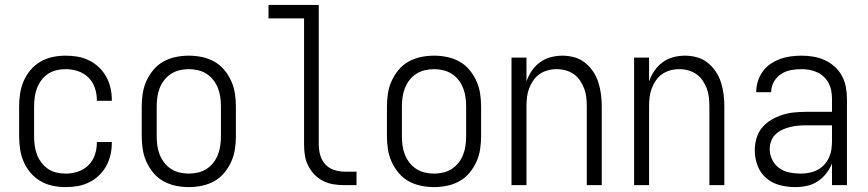

<svg xmlns="http://www.w3.org/2000/svg" viewBox="-20 -755 3540 783"><path d="M247 8Q221 8 194.5 2.5Q168 -3 145 -16.5Q122 -30 104.5 -50.5Q87 -71 76.5 -95.5Q66 -120 62 -146.5Q58 -173 58 -200V-320Q58 -347 62 -373.5Q66 -400 76.5 -424.5Q87 -449 104.5 -469.5Q122 -490 145 -503.5Q168 -517 194.5 -522.5Q221 -528 247 -528Q272 -528 296 -524Q320 -520 342.5 -509Q365 -498 383 -481Q401 -464 413 -442.5Q425 -421 430.5 -397Q436 -373 436 -348V-344H375V-347Q375 -373 366.5 -397.5Q358 -422 340 -439.5Q322 -457 297.5 -465Q273 -473 247 -473Q228 -473 209.5 -468.5Q191 -464 175.5 -453.5Q160 -443 148.5 -427.5Q137 -412 130.5 -394.5Q124 -377 121.5 -358Q119 -339 119 -320V-200Q119 -181 121.5 -162Q124 -143 130.5 -125.5Q137 -108 148.5 -92.5Q160 -77 175.5 -66.5Q191 -56 209.5 -51.5Q228 -47 247 -47Q273 -47 297.5 -55Q322 -63 340 -80.5Q358 -98 366.5 -122.5Q375 -147 375 -173V-176H436V-172Q436 -147 430.5 -123Q425 -99 413 -77.5Q401 -56 383 -39Q365 -22 342.5 -11Q320 0 296 4Q272 8 247 8Z M750 8Q723 8 696.5 2.5Q670 -3 646.5 -16Q623 -29 605.5 -50Q588 -71 577 -95.5Q566 -120 562 -146.5Q558 -173 558 -200V-320Q558 -347 562 -373.5Q566 -400 577 -424.5Q588 -449 605.5 -470Q623 -491 646.5 -504Q670 -517 696.5 -522.5Q723 -528 750 -528Q777 -528 803.5 -522.5Q830 -517 853.5 -504Q877 -491 894.5 -470Q912 -449 923 -424.5Q934 -400 938 -373.5Q942 -347 942 -320V-200Q942 -173 938 -146.5Q934 -120 923 -95.5Q912 -71 894.5 -50Q877 -29 853.5 -16Q830 -3 803.5 2.5Q777 8 750 8ZM750 -47Q769 -47 788 -51.5Q807 -56 823 -66.5Q839 -77 850.5 -92Q862 -107 869 -125Q876 -143 878.5 -162Q881 -181 881 -200V-320Q881 -339 878.5 -358Q876 -377 869 -395Q862 -413 850.5 -428Q839 -443 823 -453.5Q807 -464 788 -468.5Q769 -473 750 -473Q731 -473 712 -468.5Q693 -464 677 -453.5Q661 -443 649.5 -428Q638 -413 631 -395Q624 -377 621.5 -358Q619 -339 619 -320V-200Q619 -181 621.5 -162Q624 -143 631 -125Q638 -107 649.5 -92Q661 -77 677 -66.5Q693 -56 712 -51.5Q731 -47 750 -47Z M1434 0H1384Q1362 0 1340 -3.5Q1318 -7 1298 -17Q1278 -27 1262.5 -43Q1247 -59 1237 -79Q1227 -99 1223.5 -120.5Q1220 -142 1220 -165V-680H1075V-735H1280V-165Q1280 -143 1286 -122Q1292 -101 1306.5 -85Q1321 -69 1342 -62Q1363 -55 1384 -55H1434Z M1750 8Q1723 8 1696.5 2.5Q1670 -3 1646.5 -16Q1623 -29 1605.5 -50Q1588 -71 1577 -95.5Q1566 -120 1562 -146.5Q1558 -173 1558 -200V-320Q1558 -347 1562 -373.5Q1566 -400 1577 -424.5Q1588 -449 1605.5 -470Q1623 -491 1646.5 -504Q1670 -517 1696.5 -522.5Q1723 -528 1750 -528Q1777 -528 1803.5 -522.5Q1830 -517 1853.5 -504Q1877 -491 1894.5 -470Q1912 -449 1923 -424.5Q1934 -400 1938 -373.5Q1942 -347 1942 -320V-200Q1942 -173 1938 -146.5Q1934 -120 1923 -95.5Q1912 -71 1894.5 -50Q1877 -29 1853.5 -16Q1830 -3 1803.5 2.5Q1777 8 1750 8ZM1750 -47Q1769 -47 1788 -51.5Q1807 -56 1823 -66.5Q1839 -77 1850.5 -92Q1862 -107 1869 -125Q1876 -143 1878.5 -162Q1881 -181 1881 -200V-320Q1881 -339 1878.5 -358Q1876 -377 1869 -395Q1862 -413 1850.5 -428Q1839 -443 1823 -453.5Q1807 -464 1788 -468.5Q1769 -473 1750 -473Q1731 -473 1712 -468.5Q1693 -464 1677 -453.5Q1661 -443 1649.5 -428Q1638 -413 1631 -395Q1624 -377 1621.5 -358Q1619 -339 1619 -320V-200Q1619 -181 1621.5 -162Q1624 -143 1631 -125Q1638 -107 1649.5 -92Q1661 -77 1677 -66.5Q1693 -56 1712 -51.5Q1731 -47 1750 -47Z M2066 0V-520H2127V-423Q2135 -446 2148.5 -466Q2162 -486 2181.5 -500.5Q2201 -515 2225 -521.5Q2249 -528 2273 -528Q2298 -528 2322 -521.5Q2346 -515 2365.5 -499.5Q2385 -484 2399 -463Q2413 -442 2420.5 -418Q2428 -394 2431 -369.5Q2434 -345 2434 -320V0H2373V-320Q2373 -339 2371 -357.5Q2369 -376 2362.5 -393.5Q2356 -411 2345.5 -426.5Q2335 -442 2320 -452.5Q2305 -463 2287 -468Q2269 -473 2250 -473Q2231 -473 2213 -468Q2195 -463 2180 -452.5Q2165 -442 2154.5 -426.5Q2144 -411 2137.5 -393.5Q2131 -376 2129 -357.5Q2127 -339 2127 -320V0Z M2566 0V-520H2627V-423Q2635 -446 2648.5 -466Q2662 -486 2681.5 -500.5Q2701 -515 2725 -521.5Q2749 -528 2773 -528Q2798 -528 2822 -521.5Q2846 -515 2865.5 -499.5Q2885 -484 2899 -463Q2913 -442 2920.5 -418Q2928 -394 2931 -369.5Q2934 -345 2934 -320V0H2873V-320Q2873 -339 2871 -357.5Q2869 -376 2862.5 -393.5Q2856 -411 2845.5 -426.5Q2835 -442 2820 -452.5Q2805 -463 2787 -468Q2769 -473 2750 -473Q2731 -473 2713 -468Q2695 -463 2680 -452.5Q2665 -442 2654.5 -426.5Q2644 -411 2637.5 -393.5Q2631 -376 2629 -357.5Q2627 -339 2627 -320V0Z M3223 8Q3191 8 3160 0Q3129 -8 3105 -28.5Q3081 -49 3069.5 -79.5Q3058 -110 3058 -141Q3058 -166 3065 -190.5Q3072 -215 3087.5 -234Q3103 -253 3125 -266Q3147 -279 3170.5 -286.5Q3194 -294 3219 -296.5Q3244 -299 3268 -299H3373V-352Q3373 -368 3370 -384.5Q3367 -401 3359.5 -415.5Q3352 -430 3340 -441.5Q3328 -453 3313 -460Q3298 -467 3281.5 -470Q3265 -473 3249 -473Q3227 -473 3205.5 -469Q3184 -465 3165.5 -453Q3147 -441 3136 -421.5Q3125 -402 3125 -381V-379H3064V-381Q3064 -403 3071 -424.5Q3078 -446 3091 -464Q3104 -482 3122.5 -494.5Q3141 -507 3161.5 -514.5Q3182 -522 3204.5 -525Q3227 -528 3249 -528Q3273 -528 3297 -524Q3321 -520 3343 -510Q3365 -500 3383.5 -483.5Q3402 -467 3413.5 -445.5Q3425 -424 3429.5 -400Q3434 -376 3434 -352V0H3373V-88Q3364 -66 3349 -47Q3334 -28 3314 -15Q3294 -2 3270.5 3Q3247 8 3223 8ZM3246 -47Q3263 -47 3280.5 -50.5Q3298 -54 3313.5 -62Q3329 -70 3341 -83Q3353 -96 3360.5 -112Q3368 -128 3370.5 -145.5Q3373 -163 3373 -180V-244H3268Q3252 -244 3235 -242.5Q3218 -241 3202 -237Q3186 -233 3170.5 -226Q3155 -219 3143 -207.5Q3131 -196 3125 -180Q3119 -164 3119 -147Q3119 -124 3129.5 -103Q3140 -82 3158.5 -69Q3177 -56 3200 -51.5Q3223 -47 3246 -47Z"/></svg>

Font: Iosevka Fixed SS04 Light
Style: Regular
Weight: 300
Monospace: yes
Designer: Belleve Invis
Foundry: Belleve Invis
Version: Version 32.5.0